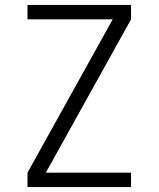

<svg xmlns="http://www.w3.org/2000/svg" viewBox="-20 -755 640 775"><path d="M91 0V-58L435 -677H91V-735H509V-677L165 -58H509V0Z"/></svg>

Font: Iosevka Light Extended
Style: Regular
Weight: 300
Width: 7
Monospace: yes
Designer: Belleve Invis
Foundry: Belleve Invis
Version: Version 32.5.0; ttfautohint (v1.8.4)